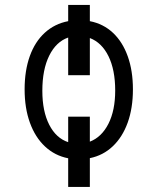

<svg xmlns="http://www.w3.org/2000/svg" viewBox="-20 -642 640 780"><path d="M257 1Q203 -9.5 163 -46.8Q123 -84 101.5 -143.5Q80 -203 80 -279Q80 -355 101 -413.8Q122 -472.5 162 -509Q202 -545.5 257 -556V-622H345V-556Q399.5 -545.5 438.8 -508.8Q478 -472 499 -413.2Q520 -354.5 520 -279Q520 -203 498.8 -144Q477.5 -85 438.2 -47.8Q399 -10.5 345 0.5V117.5H257ZM257 -489.5Q208 -472.5 180 -416Q152 -359.5 152 -273Q152 -190 180 -135.2Q208 -80.5 257 -64.5V-168H345V-66.5Q393 -85 420.5 -139.2Q448 -193.5 448 -274Q448 -358 420.8 -413.5Q393.5 -469 345 -487.5V-336.5H257Z"/></svg>

Font: JuliaMono Light
Style: Regular
Weight: 300
Monospace: yes
Designer: cormullion
Foundry: corm
Version: Version 0.054; ttfautohint (v1.8.4)